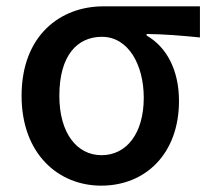

<svg xmlns="http://www.w3.org/2000/svg" viewBox="-20 -571 663 605"><path d="M299 14C438 14 544 -86 544 -253C544 -350 505 -423 442 -459V-464C502 -463 549 -459 610 -453V-551H305C172 -551 48 -461 48 -269C48 -87 163 14 299 14ZM300 -82C222 -82 167 -152 167 -269C167 -397 224 -455 301 -455C385 -455 433 -366 433 -263C433 -151 379 -82 300 -82Z"/></svg>

Font: Noto Sans CJK HK Medium
Style: Regular
Weight: 500
Designer: Ryoko NISHIZUKA 西塚涼子 (kana, bopomofo & ideographs); Paul D. Hunt (Latin, Greek & Cyrillic); Sandoll Communications 산돌커뮤니
Foundry: Adobe
Version: Version 2.004;hotconv 1.0.118;makeotfexe 2.5.65603